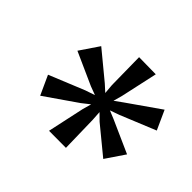

<svg xmlns="http://www.w3.org/2000/svg" viewBox="-123 -1011 875 875"><g transform="rotate(45 315.0 -573.0)"><path d="M91 -487 261 -556.5 308 -572.5 266.5 -588 108.5 -659 170.5 -750.5 302 -642 334.5 -612.5 330.5 -659.5 328 -837 437 -835.5 398 -657.5 386 -614 425 -642 579.5 -750 621.5 -657.5 450.5 -587.5 405.5 -571.5 444.5 -555.5 602.5 -485 540.5 -393.5 409 -501.5 377.5 -532.5 380.5 -485.5 384.5 -309 275 -309.5 313.5 -487.5 325.5 -530.5 288 -501 133.5 -394Z"/></g></svg>

Font: Merriweather 28pt SemiBold
Style: Italic
Weight: 600
Italic angle: -7.8°
Version: Version 2.101